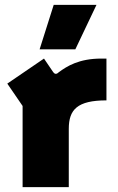

<svg xmlns="http://www.w3.org/2000/svg" viewBox="-20 -770 484 790"><path d="M73 0H263V-240C263 -319 298 -357 418 -357V-529H397C304 -529 255 -497 222 -473C212 -463 205 -465 199 -473L161 -529L10 -426L73 -334ZM143 -567H290L377 -750H201Z"/></svg>

Font: Finlandica Black
Style: Regular
Weight: 900
Designer: Niklas Ekholm, Juho Hiilivirta, Jaakko Suomalainen
Foundry: Helsinki Type Studio
Version: Version 2.000;Glyphs 3.2 (3202)